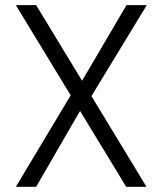

<svg xmlns="http://www.w3.org/2000/svg" viewBox="-20 -719 625 739"><path d="M41 0 252 -352.1 41 -699.2H119.1L295.9 -408.2L466.8 -699.2H544.9L332 -349.1L543.9 0H465.8L288.1 -292L119.1 0Z"/></svg>

Font: Poppins Light
Style: Regular
Weight: 300
Designer: Ninad Kale (Devanagari), Jonny Pinhorn (Latin)
Foundry: Indian Type Foundry
Version: 4.004